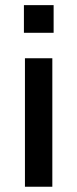

<svg xmlns="http://www.w3.org/2000/svg" viewBox="-20 -709 294 729"><path d="M70.8 -584.5V-689.5H183.6V-584.5ZM74.7 0V-487.8H178.7V0Z"/></svg>

Font: Acari Sans SemiBold
Style: Regular
Weight: 600
Designer: Alfredo Marco Pradil and Stefan Peev
Foundry: Hanken Design Co.
Version: Version 1.045;January 11, 2019;FontCreator 11.5.0.2425 64-bi